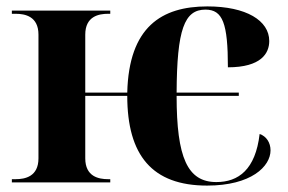

<svg xmlns="http://www.w3.org/2000/svg" viewBox="-20 -569 897 599"><path d="M626 10C764 10 824 -50 824 -100C824 -124 811 -144 790 -151C777 -40 724 -1 655 -1C565 -1 531 -77 531 -270H725V-280H531C532 -477 555 -539 621 -539C675 -539 691 -496 691 -359C795 -359 820 -403 820 -441C820 -505 748 -549 627 -549C484 -549 382 -485 377 -280H246V-461C246 -518 288 -526 317 -526H324V-536H17V-526H29C58 -526 100 -518 100 -461V-75C100 -18 58 -10 29 -10H17V0H324V-10H317C288 -10 246 -18 246 -75V-270H377C377 -84 455 10 626 10Z"/></svg>

Font: Noto Serif Display
Style: Bold
Weight: 700
Designer: Monotype Design Team
Foundry: Monotype Imaging Inc.
Version: Version 2.009